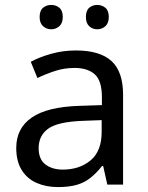

<svg xmlns="http://www.w3.org/2000/svg" viewBox="-20 -750 601 780"><path d="M288 -545Q386 -545 433 -502Q480 -459 480 -365V0H416L399 -76H395Q372 -47 347.5 -27.5Q323 -8 291.5 1Q260 10 215 10Q167 10 128.5 -7Q90 -24 68 -59.5Q46 -95 46 -149Q46 -229 109 -272.5Q172 -316 303 -320L394 -323V-355Q394 -422 365 -448Q336 -474 283 -474Q241 -474 203 -461.5Q165 -449 132 -433L105 -499Q140 -518 188 -531.5Q236 -545 288 -545ZM314 -259Q214 -255 175.5 -227Q137 -199 137 -148Q137 -103 164.5 -82Q192 -61 235 -61Q303 -61 348 -98.5Q393 -136 393 -214V-262ZM141 -681Q141 -707 155 -718.5Q169 -730 188 -730Q207 -730 221 -718.5Q235 -707 235 -681Q235 -656 221 -643.5Q207 -631 188 -631Q169 -631 155 -643.5Q141 -656 141 -681ZM329 -681Q329 -707 342.5 -718.5Q356 -730 375 -730Q394 -730 408 -718.5Q422 -707 422 -681Q422 -656 408 -643.5Q394 -631 375 -631Q356 -631 342.5 -643.5Q329 -656 329 -681Z"/></svg>

Font: Noto Sans Myanmar
Style: Regular
Weight: 400
Designer: Monotype Design Team
Foundry: Monotype Imaging Inc.
Version: Version 2.107